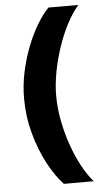

<svg xmlns="http://www.w3.org/2000/svg" viewBox="-59 -711 512 943"><g transform="rotate(-5 197.0 -239.5)"><path d="M216.8 195.3Q176.8 153.3 140.6 85.4Q104.5 17.6 81.5 -66.4Q58.6 -150.4 58.6 -239.3Q58.6 -302.7 71.8 -366.2Q85 -429.7 107.4 -488.3Q129.9 -546.9 158.2 -594.7Q186.5 -642.6 216.8 -673.8H364.3Q335 -640.6 308.1 -589.8Q281.2 -539.1 260.7 -478.5Q240.2 -418 228.5 -356Q216.8 -293.9 216.8 -239.3Q216.8 -180.7 228.5 -118.2Q240.2 -55.7 260.7 3.4Q281.2 62.5 308.1 112.3Q335 162.1 364.3 195.3Z"/></g></svg>

Font: Sen ExtraBold
Style: Regular
Weight: 800
Version: Version 2.000;gftools[0.9.31]